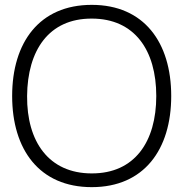

<svg xmlns="http://www.w3.org/2000/svg" viewBox="-20 -755 754 790"><path d="M357.5 15C572.5 15 684.5 -139.5 684.5 -360C684.5 -580.5 572.5 -735 357.5 -735C142 -735 30 -580.5 30 -360C30 -139.5 142 15 357.5 15ZM357.5 -41.5C180.5 -41.5 90 -172.5 91.5 -360C93 -547.5 180.5 -679 357.5 -678.5C534.5 -678.5 623 -547.5 623 -360C623 -172.5 534.5 -41 357.5 -41.5Z"/></svg>

Font: Hauora Light
Style: Regular
Weight: 300
Designer: Wayne Shih
Foundry: WCYS
Version: Version 1.001;hotconv 1.0.109;makeotfexe 2.5.65596